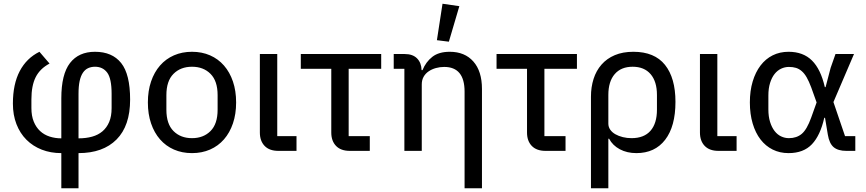

<svg xmlns="http://www.w3.org/2000/svg" viewBox="-20 -807 4630 1027"><path d="M308 12Q251 12 203.5 -6.5Q156 -25 121.5 -59.5Q87 -94 68 -143Q49 -192 49 -253Q49 -357 85.5 -426.5Q122 -496 191 -530L245 -467Q194 -440 171 -394.5Q148 -349 148 -275V-229Q148 -187 160.5 -156.5Q173 -126 194.5 -106Q216 -86 245.5 -76.5Q275 -67 308 -67V-281Q308 -410 354.5 -470Q401 -530 488 -530Q580 -530 628 -470Q676 -410 676 -274Q676 -134 603.5 -61Q531 12 400 12V200H308ZM400 -67Q440 -67 472.5 -76Q505 -85 528 -104.5Q551 -124 564 -154.5Q577 -185 577 -229V-305Q577 -387 553.5 -418.5Q530 -450 488 -450Q468 -450 451.5 -442.5Q435 -435 423.5 -418Q412 -401 406 -373.5Q400 -346 400 -305Z M1007 12Q954 12 910.5 -7Q867 -26 836 -61.5Q805 -97 788 -147Q771 -197 771 -259Q771 -321 788 -371Q805 -421 836 -456.5Q867 -492 910.5 -511Q954 -530 1007 -530Q1060 -530 1103.5 -511Q1147 -492 1178 -456.5Q1209 -421 1226 -371Q1243 -321 1243 -259Q1243 -197 1226 -147Q1209 -97 1178 -61.5Q1147 -26 1103.5 -7Q1060 12 1007 12ZM1007 -68Q1068 -68 1106 -106Q1144 -144 1144 -220V-298Q1144 -374 1106 -412Q1068 -450 1007 -450Q946 -450 908 -412Q870 -374 870 -298V-220Q870 -144 908 -106Q946 -68 1007 -68Z M1566 0H1469Q1421 0 1395.5 -26.5Q1370 -53 1370 -98V-518H1463V-79H1566Z M1851 0Q1803 0 1777.5 -26.5Q1752 -53 1752 -98V-439H1589V-518H2019V-439H1845V-79H1958V0Z M2143 0V-439H2086V-518H2145Q2188 -518 2211 -494.5Q2234 -471 2235 -432H2240Q2258 -476 2292.5 -503Q2327 -530 2386 -530Q2466 -530 2512 -478Q2558 -426 2558 -331V200H2465V-317Q2465 -449 2356 -449Q2333 -449 2311.5 -443Q2290 -437 2273 -425.5Q2256 -414 2246 -396.5Q2236 -379 2236 -355V0ZM2381 -584 2317 -592 2347 -787 2437 -774Z M2898 0Q2850 0 2824.5 -26.5Q2799 -53 2799 -98V-439H2636V-518H3066V-439H2892V-79H3005V0Z M3141 -290Q3141 -341 3155 -385Q3169 -429 3197.5 -461.5Q3226 -494 3268.5 -512Q3311 -530 3368 -530Q3481 -530 3537 -460Q3593 -390 3593 -262Q3593 -131 3538 -59.5Q3483 12 3384 12Q3334 12 3295.5 -8.5Q3257 -29 3238 -65H3234V200H3141ZM3358 -68Q3425 -68 3459.5 -107.5Q3494 -147 3494 -220V-299Q3494 -371 3460 -410.5Q3426 -450 3364 -450Q3302 -450 3268 -410.5Q3234 -371 3234 -299V-146Q3234 -128 3244 -113.5Q3254 -99 3271.5 -89Q3289 -79 3311.5 -73.5Q3334 -68 3358 -68Z M3920 0H3823Q3775 0 3749.5 -26.5Q3724 -53 3724 -98V-518H3817V-79H3920Z M4555 0H4507Q4463 0 4439.5 -19.5Q4416 -39 4408 -87L4393 -177H4389Q4368 -83 4323 -35.5Q4278 12 4198 12Q4151 12 4113 -7Q4075 -26 4048 -61Q4021 -96 4006 -146.5Q3991 -197 3991 -259Q3991 -321 4006 -371Q4021 -421 4048 -456.5Q4075 -492 4113 -511Q4151 -530 4198 -530Q4276 -530 4323 -483.5Q4370 -437 4392 -341H4396L4423 -444L4449 -518H4548L4438 -261L4500 -79H4555ZM4200 -68Q4241 -68 4268.5 -91Q4296 -114 4319 -178L4348 -259L4319 -340Q4307 -372 4295 -393Q4283 -414 4268.5 -426.5Q4254 -439 4237.5 -444Q4221 -449 4200 -449Q4178 -449 4158 -439.5Q4138 -430 4123 -411Q4108 -392 4099 -363Q4090 -334 4090 -296V-222Q4090 -184 4099 -155Q4108 -126 4123 -106.5Q4138 -87 4158 -77.5Q4178 -68 4200 -68Z"/></svg>

Font: IBM Plex Sans Text
Style: Regular
Weight: 450
Designer: Mike Abbink, Paul van der Laan, Pieter van Rosmalen
Foundry: Bold Monday
Version: Version 3.005